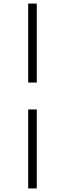

<svg xmlns="http://www.w3.org/2000/svg" viewBox="-20 -830 363 1070"><path d="M137 -370V-810H185V-370ZM137 220V-220H185V220Z"/></svg>

Font: M PLUS 1 Light
Style: Regular
Weight: 300
Designer: Coji Morishita
Foundry: UNDERFOREST DESIGN
Version: Version 1.001